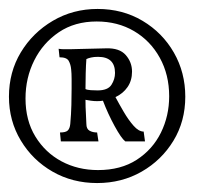

<svg xmlns="http://www.w3.org/2000/svg" viewBox="-24 -639 444 429"><path d="M193 -230Q138 -230 93.5 -255.5Q49 -281 22.5 -325Q-4 -369 -4 -423Q-4 -478 22.5 -522Q49 -566 94 -592.5Q139 -619 194 -619Q250 -619 294.5 -592.5Q339 -566 364.5 -521.5Q390 -477 390 -423Q390 -368 363.5 -324.5Q337 -281 292.5 -255.5Q248 -230 193 -230ZM195 -259Q246 -259 281.5 -282Q317 -305 335.5 -342.5Q354 -380 354 -424Q354 -472 333 -510Q312 -548 275.5 -569.5Q239 -591 192 -591Q143 -591 107.5 -567Q72 -543 52.5 -504Q33 -465 33 -419Q33 -370 55 -334Q77 -298 113.5 -278.5Q150 -259 195 -259ZM112 -323 110 -343Q123 -343 127.5 -347.5Q132 -352 133 -362Q135 -384 135.5 -404.5Q136 -425 136 -441Q136 -449 136 -462Q136 -475 135 -484Q134 -495 129.5 -503Q125 -511 109 -511L107 -530Q113 -529 119 -529Q125 -529 131 -529L213 -531Q243 -532 257 -516Q271 -500 271 -479Q271 -459 261 -444.5Q251 -430 234 -422Q242 -407 252.5 -389Q263 -371 274.5 -358Q286 -345 297 -345L300 -323H256Q247 -330 232 -357.5Q217 -385 206 -414Q200 -413 193 -413Q186 -413 179 -414Q172 -415 167 -416Q167 -399 168 -384Q169 -369 169 -362Q169 -351 176 -347Q183 -343 193 -343L196 -323ZM194 -437Q217 -437 225 -449.5Q233 -462 233 -476Q233 -512 195 -512Q186 -512 179.5 -510.5Q173 -509 169 -507Q168 -494 167.5 -475Q167 -456 167 -440Q171 -438 179 -437.5Q187 -437 194 -437Z"/></svg>

Font: Maname
Style: Regular
Weight: 400
Designer: Pathum Egodawatta
Foundry: mooniak
Version: Version 1.000; ttfautohint (v1.8.4.7-5d5b)